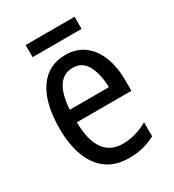

<svg xmlns="http://www.w3.org/2000/svg" viewBox="-168 -773 798 880"><g transform="rotate(-30 231.0 -333.0)"><path d="M238 -546Q297 -546 337.5 -515Q378 -484 398.5 -430Q419 -376 419 -308V-252H130Q133 -61 265 -61Q332 -61 397 -98V-24Q365 -7 331.5 1.5Q298 10 257 10Q186 10 139.5 -24.5Q93 -59 70 -121Q47 -183 47 -265Q47 -400 97 -473Q147 -546 238 -546ZM238 -478Q141 -478 131 -318H338Q337 -385 313 -431.5Q289 -478 238 -478ZM363 -676V-612H104V-676Z"/></g></svg>

Font: Noto Sans Thai Looped Condensed
Style: Regular
Weight: 400
Width: 3
Designer: Sasikarn Vongin, Ben Mitchell
Foundry: The Fontpad Ltd
Version: Version 1.001; ttfautohint (v1.8.4.7-5d5b)